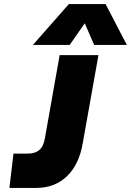

<svg xmlns="http://www.w3.org/2000/svg" viewBox="-20 -920 641 940"><path d="M317 -900H497L601 -700H441L395 -806L321 -700H141ZM46 -168H117Q152 -168 172.5 -185.5Q193 -203 200 -244L272 -650H462L385 -218Q367 -114 307.5 -57Q248 0 158 0H26Z"/></svg>

Font: Overused Grotesk Black
Style: Italic
Weight: 900
Italic angle: -10°
Version: Version 0.003